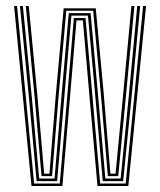

<svg xmlns="http://www.w3.org/2000/svg" viewBox="-20 -620 534 640"><path d="M85 0 27 -600H36.8L93.8 -8.2H179.2L203.5 -291.5L226.2 -560H265L288.8 -292.2L313.8 -8.2H399L457 -600H466.8L407.8 0H305L279 -290.2L256.2 -552H235L213 -292.5L188 0ZM102 -16.2 77 -289.2 46.5 -600H56.2L86.2 -294L110.5 -24.8H161.8L184.8 -297.8L209.2 -576.2H282L307 -301L331.2 -24.8H382.2L408.8 -295.8L437.5 -600H447.2L418.2 -293L390.5 -16.2H322.5L297.8 -297.5L273.2 -568H218L194.2 -294.5L170.5 -16.2ZM118.5 -32.8 95.2 -298.2 66 -600H75.8L104.5 -302.8L127.2 -41H144.8L166 -302.8L192.2 -592.2H299.2L325.5 -310.5L348 -41H365.2L391 -310.2L418 -600H428L400 -302.5L374 -32.8H339.5L316.2 -306.5L290.5 -584.2H201L175.5 -301.5L153.5 -32.8Z"/></svg>

Font: Big Shoulders Inline Text ExtraLight
Style: Regular
Weight: 250
Version: Version 2.002